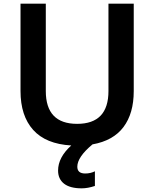

<svg xmlns="http://www.w3.org/2000/svg" viewBox="-20 -778 842 1048"><path d="M710 -758V-281Q710 -159 654 -84.5Q598 -10 485 10Q402 79 402 132Q402 169 445 169Q474 169 498 157V237Q459 250 426 250Q362 250 329.5 224.5Q297 199 297 153Q297 81 369 16Q230 8 161 -69Q92 -146 92 -281V-758H230V-281Q230 -102 401 -102Q572 -102 572 -281V-758Z"/></svg>

Font: Biryani
Style: Bold
Weight: 700
Designer: Dan Reynolds and Mathieu Reguer
Foundry: Dan Reynolds and Mathieu Reguer
Version: Version 1.004; ttfautohint (v1.1) -l 5 -r 5 -G 72 -x 0 -D la